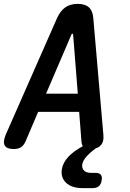

<svg xmlns="http://www.w3.org/2000/svg" viewBox="-51 -760 671 992"><path d="M370 -27 358 -182H146L80 -27Q71 -8 57 1Q43 10 19 10Q-16 10 -26.5 -8.5Q-37 -27 -21 -65L244 -667Q261 -704 286.5 -722Q312 -740 350 -740Q389 -740 408.5 -722Q428 -704 431 -667L483 -65Q487 -27 469 -9Q459 2 444 6L443 7Q411 31 394 51Q377 71 374 89Q371 108 382.5 120.5Q394 133 418 133H442Q462 133 470 143Q478 153 474 173Q471 193 459 202.5Q447 212 427 212H377Q319 212 290 184Q261 156 269 112Q274 81 303 49Q330 21 377 -5Q371 -14 370 -27ZM351 -276 327 -579Q326 -586 322.5 -586Q319 -586 317 -579L187 -276Z"/></svg>

Font: Maple Mono SemiBold
Style: Italic
Weight: 600
Italic angle: -10°
Monospace: yes
Designer: subframe7536
Version: Version 7.000